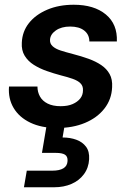

<svg xmlns="http://www.w3.org/2000/svg" viewBox="-20 -528 551 810"><path d="M221 12Q155 12 108 -10.5Q61 -33 37.5 -72.5Q14 -112 18 -163H138Q138 -140 148.5 -121Q159 -102 181 -91Q203 -80 236 -80Q266 -80 286.5 -89Q307 -98 318.5 -112.5Q330 -127 330 -147Q331 -165 319.5 -176.5Q308 -188 286.5 -195.5Q265 -203 237 -210Q207 -218 177 -228.5Q147 -239 122.5 -254.5Q98 -270 84 -293Q70 -316 72 -348Q74 -395 102 -430.5Q130 -466 179 -487Q228 -508 291 -508Q377 -508 426.5 -467Q476 -426 473 -353H357Q357 -382 335.5 -399Q314 -416 276 -416Q239 -416 215.5 -399.5Q192 -383 191 -360Q190 -344 202 -333Q214 -322 235.5 -315Q257 -308 288 -300Q323 -291 353.5 -280Q384 -269 407 -253.5Q430 -238 442.5 -215.5Q455 -193 453 -160Q451 -109 420.5 -70Q390 -31 338.5 -9.5Q287 12 221 12ZM81 262 93 192H201Q231 192 247.5 182Q264 172 265 151Q266 132 254 124.5Q242 117 216 117H157L178 -7H254L244 52Q276 52 302 61.5Q328 71 343 91Q358 111 356 144Q354 180 334 207Q314 234 281.5 248Q249 262 209 262Z"/></svg>

Font: DM Sans 28pt SemiBold
Style: Italic
Weight: 600
Italic angle: -10°
Version: Version 4.004;gftools[0.9.30]